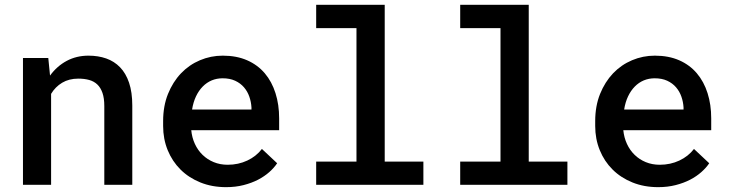

<svg xmlns="http://www.w3.org/2000/svg" viewBox="-20 -770 3040 800"><path d="M181.2 -528.3 188.5 -455.1Q217.3 -494.6 258.1 -516.4Q298.8 -538.1 348.6 -538.1Q389.2 -538.1 422.6 -526.4Q456.1 -514.6 480.2 -489.7Q504.4 -464.8 517.8 -425.3Q531.2 -385.7 531.2 -330.1V0H414.6V-328.1Q414.6 -360.8 407 -382.8Q399.4 -404.8 385.5 -418Q371.6 -431.2 351.6 -436.8Q331.5 -442.4 306.2 -442.4Q267.6 -442.4 239 -425.3Q210.4 -408.2 192.9 -378.9V0H75.7V-528.3Z M921.9 9.8Q863.3 9.8 814.9 -9.8Q766.6 -29.3 732.2 -63.5Q697.8 -97.7 678.7 -144.3Q659.7 -190.9 659.7 -245.1V-265.1Q659.7 -328.1 679.9 -378.4Q700.2 -428.7 734.1 -464.4Q768.1 -500 813.2 -519Q858.4 -538.1 908.2 -538.1Q965.8 -538.1 1009.8 -518.8Q1053.7 -499.5 1083.3 -464.6Q1112.8 -429.7 1127.9 -381.8Q1143.1 -334 1143.1 -276.9V-227.5H776.9Q779.8 -196.8 792 -170.4Q804.2 -144 824 -124.8Q843.8 -105.5 870.4 -94.5Q897 -83.5 928.7 -83.5Q973.1 -83.5 1010.5 -101.1Q1047.9 -118.7 1071.3 -149.4L1134.8 -89.8Q1122.1 -70.8 1102.1 -53Q1082 -35.2 1055.2 -21.2Q1028.3 -7.3 994.9 1.2Q961.4 9.8 921.9 9.8ZM907.7 -443.8Q883.3 -443.8 862.3 -435.1Q841.3 -426.3 824.7 -409.4Q808.1 -392.6 796.6 -368.4Q785.2 -344.2 780.3 -313.5H1027.8V-322.3Q1026.4 -345.7 1018.8 -367.4Q1011.2 -389.2 996.6 -406.2Q981.9 -423.3 959.7 -433.6Q937.5 -443.8 907.7 -443.8Z M1297.4 -750H1583V-96.7H1744.1V0H1297.4V-96.7H1465.3V-652.8H1297.4Z M1897.5 -750H2183.1V-96.7H2344.2V0H1897.5V-96.7H2065.4V-652.8H1897.5Z M2722.2 9.8Q2663.6 9.8 2615.2 -9.8Q2566.9 -29.3 2532.5 -63.5Q2498 -97.7 2479 -144.3Q2460 -190.9 2460 -245.1V-265.1Q2460 -328.1 2480.2 -378.4Q2500.5 -428.7 2534.4 -464.4Q2568.4 -500 2613.5 -519Q2658.7 -538.1 2708.5 -538.1Q2766.1 -538.1 2810.1 -518.8Q2854 -499.5 2883.5 -464.6Q2913.1 -429.7 2928.2 -381.8Q2943.4 -334 2943.4 -276.9V-227.5H2577.1Q2580.1 -196.8 2592.3 -170.4Q2604.5 -144 2624.3 -124.8Q2644 -105.5 2670.7 -94.5Q2697.3 -83.5 2729 -83.5Q2773.4 -83.5 2810.8 -101.1Q2848.1 -118.7 2871.6 -149.4L2935.1 -89.8Q2922.4 -70.8 2902.3 -53Q2882.3 -35.2 2855.5 -21.2Q2828.6 -7.3 2795.2 1.2Q2761.7 9.8 2722.2 9.8ZM2708 -443.8Q2683.6 -443.8 2662.6 -435.1Q2641.6 -426.3 2625 -409.4Q2608.4 -392.6 2596.9 -368.4Q2585.4 -344.2 2580.6 -313.5H2828.1V-322.3Q2826.7 -345.7 2819.1 -367.4Q2811.5 -389.2 2796.9 -406.2Q2782.2 -423.3 2760 -433.6Q2737.8 -443.8 2708 -443.8Z"/></svg>

Font: Roboto Mono
Style: Regular
Weight: 500
Designer: Google
Version: Version 2.000986; 2015; ttfautohint (v1.3)